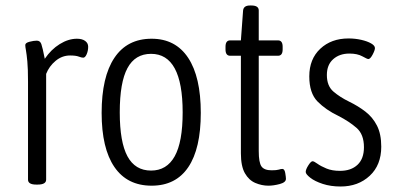

<svg xmlns="http://www.w3.org/2000/svg" viewBox="-20 -670 1446 699"><path d="M112 2Q82 2 82 -16V-373Q82 -420 79.5 -446.5Q77 -473 74.5 -486.5Q72 -500 72 -506Q72 -514 87.5 -518Q103 -522 114 -522Q126 -522 130.5 -509.5Q135 -497 143 -456Q166 -490 197.5 -509.5Q229 -529 260 -529Q279 -529 290 -521Q301 -513 301 -500Q301 -485 295.5 -472.5Q290 -460 283 -460Q277 -460 266.5 -464Q256 -468 235 -468Q206 -468 182.5 -448.5Q159 -429 148 -401V-16Q148 2 117 2Z M532 6Q443 6 396.5 -62Q350 -130 350 -259Q350 -390 396.5 -459.5Q443 -529 532 -529Q619 -529 665 -459.5Q711 -390 711 -259Q711 -129 665.5 -61.5Q620 6 532 6ZM530 -49Q587 -49 616 -101Q645 -153 645 -261Q645 -474 530 -474Q472 -474 444 -422Q416 -370 416 -261Q416 -153 444 -101Q472 -49 530 -49Z M957 6Q933 6 909.5 -4Q886 -14 871.5 -39.5Q857 -65 857 -112V-467H818Q801 -467 801 -490V-500Q801 -523 818 -523H857L865 -632Q867 -650 890 -650H895Q922 -650 922 -632V-523H992Q1009 -523 1009 -500V-490Q1009 -467 992 -467H922V-120Q922 -78 932 -64Q942 -50 969 -50Q987 -50 995 -52.5Q1003 -55 1008 -55Q1016 -55 1018.5 -40Q1021 -25 1021 -19Q1021 -6 998.5 0Q976 6 957 6Z M1220 9Q1184 9 1155 -0.5Q1126 -10 1109.5 -23Q1093 -36 1093 -44Q1093 -53 1102.5 -68Q1112 -83 1118 -83Q1123 -83 1135.5 -74Q1148 -65 1168.5 -56.5Q1189 -48 1218 -48Q1258 -48 1281.5 -70Q1305 -92 1305 -134Q1305 -181 1278 -204.5Q1251 -228 1212 -248Q1166 -270 1136 -300.5Q1106 -331 1106 -392Q1106 -455 1146 -492.5Q1186 -530 1249 -530Q1273 -530 1295 -525Q1317 -520 1331 -512Q1345 -504 1345 -495Q1345 -487 1336.5 -471Q1328 -455 1321 -455Q1317 -455 1299 -465Q1281 -475 1252 -475Q1216 -475 1193 -454.5Q1170 -434 1170 -397Q1170 -357 1194 -336.5Q1218 -316 1251 -300Q1284 -284 1310.5 -263.5Q1337 -243 1352.5 -212.5Q1368 -182 1368 -136Q1368 -69 1326 -30Q1284 9 1220 9Z"/></svg>

Font: Asap Condensed Light
Style: Regular
Weight: 300
Width: 3
Designer: Pablo Cosgaya
Foundry: Omnibus-Type
Version: Version 3.001; ttfautohint (v1.8.4.7-5d5b)